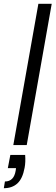

<svg xmlns="http://www.w3.org/2000/svg" viewBox="-40 -760 291 1006"><path d="M14.2 51.8H91.8Q94.7 89.8 88.9 119.1Q78.6 175.8 51.3 200.9Q23.9 226.1 -20 226.1L-14.2 190.9Q32.7 190.9 42 134.8L43.9 121.1H1ZM29.8 0 161.1 -740.2H231L100.1 0Z"/></svg>

Font: SVN-Poppins Light
Style: Italic
Weight: 300
Italic angle: -10°
Designer: Ninad Kale (Devanagari), Jonny Pinhorn (Latin)
Foundry: Indian Type Foundry
Version: Version 3.002 2017